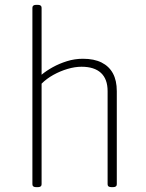

<svg xmlns="http://www.w3.org/2000/svg" viewBox="-20 -772 605 794"><path d="M130 2Q122 2 118 -1Q114 -4 114 -10V-740Q114 -746 118 -749Q122 -752 130 -752H136Q144 -752 148 -749Q152 -746 152 -740V-463Q171 -479 198 -494Q225 -509 257 -519Q289 -529 323 -529Q369 -529 400 -513.5Q431 -498 447 -468.5Q463 -439 463 -395V-10Q463 -4 459 -1Q455 2 446 2H442Q433 2 429 -1Q425 -4 425 -10V-395Q425 -445 397.5 -470.5Q370 -496 317 -496Q290 -496 259.5 -487Q229 -478 201 -462.5Q173 -447 152 -426V-10Q152 -4 148 -1Q144 2 136 2Z"/></svg>

Font: Asap Thin
Style: Regular
Weight: 250
Designer: Pablo Cosgaya
Foundry: Omnibus-Type
Version: Version 3.001